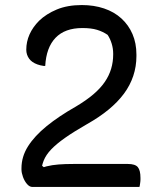

<svg xmlns="http://www.w3.org/2000/svg" viewBox="-20 -740 640 760"><path d="M304 -720Q352 -720 392 -706.5Q432 -693 460.5 -667Q489 -641 504.5 -605Q520 -569 520 -524V-518Q520 -477 507.5 -439.5Q495 -402 470.5 -369Q446 -336 409.5 -306Q373 -276 325 -249Q271 -218 237 -194Q203 -170 182.5 -148.5Q162 -127 153 -104.5Q144 -82 142 -53L134 -94L166 -68L120 -66Q142 -76 164 -81.5Q186 -87 212 -89Q238 -91 272 -91H486Q515 -91 525.5 -78.5Q536 -66 536 -36Q536 -32 536 -28.5Q536 -25 535.5 -21Q535 -17 534.5 -13.5Q534 -10 533.5 -6.5Q533 -3 532 0Q529 0 506 0Q483 0 446.5 0Q410 0 366.5 0Q323 0 279.5 0Q236 0 199 0Q162 0 137.5 0Q113 0 108 0Q97 0 87 -11.5Q77 -23 71 -39.5Q65 -56 65 -69V-74Q65 -120 91 -161Q117 -202 165 -241Q213 -280 280 -318Q322 -343 350 -367Q378 -391 395 -416Q412 -441 420 -468Q428 -495 428 -524V-528Q428 -548 422 -567.5Q416 -587 406 -602Q387 -615 364 -622Q341 -629 306 -629Q237 -629 200 -590.5Q163 -552 159 -479H153Q139 -481 128 -485Q117 -489 109 -494.5Q101 -500 95.5 -507.5Q90 -515 87 -524Q84 -533 84 -543Q84 -575 97 -604Q110 -633 135 -658Q163 -685 205 -702.5Q247 -720 304 -720Z"/></svg>

Font: Recursive Casual
Style: Regular
Weight: 400
Version: Version 1.047